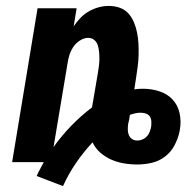

<svg xmlns="http://www.w3.org/2000/svg" viewBox="-20 -548 640 649"><path d="M193 81 104 47Q109 35 115.5 23.5Q122 12 128 0H21L107 -520H239L229 -459Q239 -474 252 -487.5Q265 -501 281 -510Q297 -519 314 -523.5Q331 -528 348 -528Q368 -528 385.5 -521.5Q403 -515 414.5 -502Q426 -489 433 -472Q440 -455 443.5 -437Q447 -419 448 -400Q449 -381 448.5 -362Q448 -343 445.5 -323.5Q443 -304 440 -285L434 -246Q441 -247 448.5 -247.5Q456 -248 463 -248Q492 -248 518.5 -239.5Q545 -231 563 -212Q581 -193 587 -165.5Q593 -138 588 -110Q588 -108 587.5 -107Q587 -106 587 -104Q582 -80 570 -57Q558 -34 537.5 -18.5Q517 -3 492.5 2.5Q468 8 444 8Q420 8 397.5 4Q375 0 355 -9Q335 -18 318.5 -32.5Q302 -47 293 -67Q262 -34 236.5 3.5Q211 41 193 81ZM161 -51Q188 -89 221 -123Q254 -157 291 -185L311 -302Q313 -314 314.5 -326Q316 -338 316 -349.5Q316 -361 315 -372.5Q314 -384 310.5 -395Q307 -406 298.5 -413Q290 -420 278 -420Q264 -420 250 -411Q236 -402 227.5 -389Q219 -376 214.5 -361.5Q210 -347 208 -332ZM444 -73Q453 -73 461.5 -76.5Q470 -80 476.5 -87Q483 -94 486 -102.5Q489 -111 491 -120Q492 -129 491.5 -138Q491 -147 486.5 -154Q482 -161 473.5 -164Q465 -167 455 -167Q446 -167 437 -165Q428 -163 419 -160V-159Q418 -151 416.5 -143.5Q415 -136 413 -128Q412 -119 412 -109.5Q412 -100 415.5 -91.5Q419 -83 426.5 -78Q434 -73 444 -73Z"/></svg>

Font: Iosevka SS04 Hv Ex Obl
Style: Regular
Weight: 900
Width: 7
Italic angle: -9°
Monospace: yes
Designer: Belleve Invis
Foundry: Belleve Invis
Version: Version 19.0.0; ttfautohint (v1.8.4)